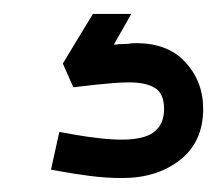

<svg xmlns="http://www.w3.org/2000/svg" viewBox="-20 -27 311 275"><path d="M168 -7H113L70 64L85 98Q101 96 115.5 94.5Q130 93 142 92Q154 91 165 91Q189 91 202 99Q215 107 215 129Q215 145 207.5 155Q200 165 186.5 169Q173 173 155 173Q140 173 122.5 171Q105 169 90.5 166.5Q76 164 65 162L53 216Q54 216 70 219Q86 222 109 225Q132 228 155 228Q205 228 238 202Q271 176 271 129Q271 89 244.5 61Q218 33 169 35Q164 36 158 36Q152 36 143 37Z"/></svg>

Font: Advent Pro Medium
Style: Regular
Weight: 500
Designer: VivaRado, Andreas Kalpakidis
Foundry: VivaRado, Andreas Kalpakidis
Version: Version 3.000